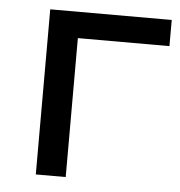

<svg xmlns="http://www.w3.org/2000/svg" viewBox="-44 -572 576 614"><g transform="rotate(5 244.0 -265.0)"><path d="M93 0V-530H483V-446H189V0Z"/></g></svg>

Font: Montserrat Medium
Style: Regular
Weight: 500
Designer: Julieta Ulanovsky
Foundry: Julieta Ulanovsky
Version: Version 9.000; ttfautohint (v1.8.4.7-5d5b)